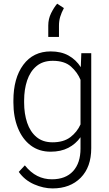

<svg xmlns="http://www.w3.org/2000/svg" viewBox="-20 -819 595 1049"><path d="M53.2 -258.8V-269Q53.2 -392.1 107.4 -465.1Q161.6 -538.1 257.3 -538.1Q314 -538.1 354.7 -515.4Q395.5 -492.7 421.4 -452.1L424.3 -528.3H478.5V-9.3Q478.5 93.8 420.9 152.1Q363.3 210.4 267.1 210.4Q217.8 210.4 166.3 188Q114.7 165.5 82.5 120.1L115.7 84.5Q147.5 124 184.1 142.3Q220.7 160.6 263.2 160.6Q338.4 160.6 379.2 116.2Q419.9 71.8 419.9 -7.3V-69.3Q393.6 -32.2 353 -11.2Q312.5 9.8 256.3 9.8Q193.4 9.8 147.9 -24.4Q102.5 -58.6 77.9 -119.4Q53.2 -180.2 53.2 -258.8ZM111.8 -269V-258.8Q111.8 -197.8 128.4 -148.4Q145 -99.1 179.4 -70.3Q213.9 -41.5 267.1 -41.5Q327.1 -41.5 364 -69.3Q400.9 -97.2 419.9 -139.2V-382.8Q403.3 -423.8 367.9 -455.3Q332.5 -486.8 268.1 -486.8Q214.4 -486.8 179.7 -458Q145 -429.2 128.4 -379.9Q111.8 -330.6 111.8 -269ZM243.7 -617.2V-679.7Q243.7 -715.8 259.5 -747.6Q275.4 -779.3 292.5 -798.8L329.1 -774.9Q315.4 -749 308.8 -726.8Q302.2 -704.6 302.2 -678.7V-617.2Z"/></svg>

Font: Vazirmatn RD UI FD ExtraLight
Style: Regular
Weight: 200
Designer: Saber Rastikerdar
Foundry: Saber Rastikerdar
Version: Version 33.003